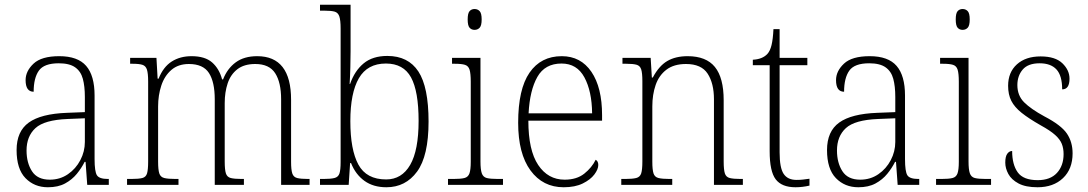

<svg xmlns="http://www.w3.org/2000/svg" viewBox="-20 -780 4591 810"><path d="M182 10Q125 10 87.5 -28.5Q50 -67 50 -147Q50 -226 101.5 -263Q153 -300 262 -304L338 -307V-371Q338 -416 329.5 -447.5Q321 -479 297 -496Q273 -513 228 -513Q166 -513 144 -482Q122 -451 122 -393Q88 -393 88 -442Q88 -480 121.5 -511.5Q155 -543 230 -543Q308 -543 343.5 -502Q379 -461 379 -377V-109Q379 -56 389 -40.5Q399 -25 435 -25H439V0H348L341 -97H337Q324 -71 304 -46.5Q284 -22 254.5 -6Q225 10 182 10ZM190 -22Q233 -22 266.5 -45Q300 -68 319 -104.5Q338 -141 338 -181V-281L265 -278Q167 -274 129.5 -239.5Q92 -205 92 -145Q92 -93 115 -57.5Q138 -22 190 -22Z M516 0V-25H533Q565 -25 580.5 -29Q596 -33 600.5 -49Q605 -65 605 -99V-436Q605 -470 600 -486Q595 -502 581 -506.5Q567 -511 539 -511H529V-536H640L645 -448H649Q669 -498 704.5 -520.5Q740 -543 788 -543Q845 -543 875 -516.5Q905 -490 917 -445H921Q939 -491 974.5 -517Q1010 -543 1065 -543Q1208 -543 1208 -359V-97Q1208 -64 1213 -48.5Q1218 -33 1233.5 -29Q1249 -25 1280 -25H1286V0H1166V-361Q1166 -432 1141 -471Q1116 -510 1057 -510Q1010 -510 981.5 -488Q953 -466 940.5 -428.5Q928 -391 928 -345V-99Q928 -64 933 -48.5Q938 -33 953.5 -29Q969 -25 1000 -25H1009V0H886V-361Q886 -434 861.5 -472Q837 -510 777 -510Q732 -510 703 -485Q674 -460 660.5 -419Q647 -378 647 -331V-98Q647 -64 652 -48.5Q657 -33 673 -29Q689 -25 721 -25H733V0Z M1610 10Q1555 10 1517.5 -17Q1480 -44 1461 -92H1457L1451 0H1330V-25H1344Q1375 -25 1391 -29Q1407 -33 1412 -48Q1417 -63 1417 -96V-659Q1417 -695 1411.5 -711Q1406 -727 1391.5 -731Q1377 -735 1349 -735H1330V-760H1459V-564Q1459 -536 1458 -496Q1457 -456 1455 -426H1457Q1476 -481 1514 -512.5Q1552 -544 1614 -544Q1702 -544 1745 -478.5Q1788 -413 1788 -267Q1788 -122 1739.5 -56Q1691 10 1610 10ZM1609 -23Q1675 -23 1710.5 -84.5Q1746 -146 1746 -270Q1746 -395 1714 -453.5Q1682 -512 1608 -512Q1530 -512 1494 -450Q1458 -388 1458 -269Q1458 -148 1492 -85.5Q1526 -23 1609 -23Z M1982 -654Q1969 -654 1961 -663Q1953 -672 1953 -698Q1953 -724 1961 -733Q1969 -742 1982 -742Q1995 -742 2003.5 -733Q2012 -724 2012 -698Q2012 -672 2003.5 -663Q1995 -654 1982 -654ZM1870 0V-25H1892Q1924 -25 1939.5 -29Q1955 -33 1960.5 -48.5Q1966 -64 1966 -98V-435Q1966 -470 1961 -486Q1956 -502 1941.5 -506.5Q1927 -511 1899 -511H1887V-536H2007V-99Q2007 -65 2012.5 -49Q2018 -33 2033.5 -29Q2049 -25 2081 -25H2102V0Z M2358 10Q2270 10 2218 -61Q2166 -132 2166 -262Q2166 -404 2214 -473.5Q2262 -543 2350 -543Q2430 -543 2475 -477Q2520 -411 2520 -294V-271H2209Q2209 -146 2250.5 -84Q2292 -22 2362 -22Q2413 -22 2445 -47.5Q2477 -73 2493 -106Q2504 -100 2504 -84Q2504 -66 2487.5 -44Q2471 -22 2438.5 -6Q2406 10 2358 10ZM2478 -302Q2477 -395 2445.5 -453.5Q2414 -512 2349 -512Q2279 -512 2247 -455.5Q2215 -399 2210 -302Z M2601 0V-25H2617Q2648 -25 2664 -29Q2680 -33 2685 -48.5Q2690 -64 2690 -99V-438Q2690 -472 2685 -487.5Q2680 -503 2665 -507Q2650 -511 2622 -511H2606V-536H2725L2730 -453H2734Q2760 -502 2795 -522.5Q2830 -543 2881 -543Q2959 -543 2996 -497.5Q3033 -452 3033 -357V-99Q3033 -64 3038 -48.5Q3043 -33 3058.5 -29Q3074 -25 3105 -25H3114V0H2992V-361Q2992 -428 2965.5 -469Q2939 -510 2874 -510Q2823 -510 2791.5 -486Q2760 -462 2746 -421.5Q2732 -381 2732 -331V-98Q2732 -64 2737 -48.5Q2742 -33 2758 -29Q2774 -25 2805 -25H2816V0Z M3336 10Q3278 10 3252.5 -23.5Q3227 -57 3227 -142V-505H3156V-528Q3196 -530 3217 -552Q3229 -565 3235 -590Q3241 -615 3243 -657H3269V-536H3386V-505H3269V-137Q3269 -72 3286 -46.5Q3303 -21 3340 -21Q3356 -21 3368 -22.5Q3380 -24 3395 -26V3Q3365 10 3336 10Z M3601 10Q3544 10 3506.5 -28.5Q3469 -67 3469 -147Q3469 -226 3520.5 -263Q3572 -300 3681 -304L3757 -307V-371Q3757 -416 3748.5 -447.5Q3740 -479 3716 -496Q3692 -513 3647 -513Q3585 -513 3563 -482Q3541 -451 3541 -393Q3507 -393 3507 -442Q3507 -480 3540.5 -511.5Q3574 -543 3649 -543Q3727 -543 3762.5 -502Q3798 -461 3798 -377V-109Q3798 -56 3808 -40.5Q3818 -25 3854 -25H3858V0H3767L3760 -97H3756Q3743 -71 3723 -46.5Q3703 -22 3673.5 -6Q3644 10 3601 10ZM3609 -22Q3652 -22 3685.5 -45Q3719 -68 3738 -104.5Q3757 -141 3757 -181V-281L3684 -278Q3586 -274 3548.5 -239.5Q3511 -205 3511 -145Q3511 -93 3534 -57.5Q3557 -22 3609 -22Z M4041 -654Q4028 -654 4020 -663Q4012 -672 4012 -698Q4012 -724 4020 -733Q4028 -742 4041 -742Q4054 -742 4062.5 -733Q4071 -724 4071 -698Q4071 -672 4062.5 -663Q4054 -654 4041 -654ZM3929 0V-25H3951Q3983 -25 3998.5 -29Q4014 -33 4019.5 -48.5Q4025 -64 4025 -98V-435Q4025 -470 4020 -486Q4015 -502 4000.5 -506.5Q3986 -511 3958 -511H3946V-536H4066V-99Q4066 -65 4071.5 -49Q4077 -33 4092.5 -29Q4108 -25 4140 -25H4161V0Z M4357 10Q4307 10 4277 -6Q4247 -22 4234 -46Q4221 -70 4221 -94Q4221 -120 4229.5 -131.5Q4238 -143 4250 -143Q4250 -86 4273.5 -53Q4297 -20 4358 -20Q4411 -20 4439 -50.5Q4467 -81 4467 -130Q4467 -154 4459.5 -173Q4452 -192 4431.5 -210.5Q4411 -229 4371 -251Q4320 -280 4290 -304Q4260 -328 4246.5 -354.5Q4233 -381 4233 -418Q4233 -475 4270 -508.5Q4307 -542 4370 -542Q4432 -542 4462 -513Q4492 -484 4492 -448Q4492 -403 4461 -403Q4461 -461 4437 -487Q4413 -513 4366 -513Q4317 -513 4294.5 -486.5Q4272 -460 4272 -421Q4272 -377 4300.5 -348.5Q4329 -320 4386 -289Q4457 -252 4481 -216.5Q4505 -181 4505 -133Q4505 -67 4464.5 -28.5Q4424 10 4357 10Z"/></svg>

Font: Noto Serif Tamil SemiCondensed ExtraLight
Style: Regular
Weight: 200
Width: 4
Designer: Indian Type Foundry, Tom Grace, and the Monotype Design Team
Foundry: Monotype Imaging Inc.
Version: Version 2.004; ttfautohint (v1.8.4.7-5d5b)